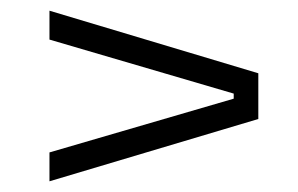

<svg xmlns="http://www.w3.org/2000/svg" viewBox="-20 -491 558 359"><path d="M417 -306.5V-316L72.5 -417V-471L463 -354V-268.5L72.5 -152V-206Z"/></svg>

Font: Anek Malayalam Light
Style: Regular
Weight: 300
Version: Version 1.003